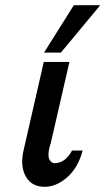

<svg xmlns="http://www.w3.org/2000/svg" viewBox="-20 -711 407 741"><path d="M71 -131 149 -472H248L176 -159L174 -153L170 -138Q159 -88 189 -81Q232 -81 258 -130H299Q281 -63 239 -26.5Q197 10 152 10Q102 10 79.5 -30Q57 -70 71 -131ZM150 -508 265 -691H367L215 -508Z"/></svg>

Font: Coval
Style: Italic
Weight: 400
Foundry: Context Ltd
Version: Version 001.000